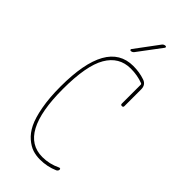

<svg xmlns="http://www.w3.org/2000/svg" viewBox="-294 -1014 1089 1089"><g transform="rotate(45 250.0 -470.0)"><path d="M280.3 9.8Q249 9.8 221.7 1Q194.3 -7.8 165 -32.7Q135.7 -57.6 115.7 -98.1Q95.7 -138.7 83 -207.5Q70.3 -276.4 70.3 -365.2Q70.3 -740.2 280.3 -740.2Q330.1 -740.2 372.1 -725.6Q405.3 -714.8 405.3 -677.7V-543Q405.3 -533.2 395 -533.2Q384.8 -533.2 384.8 -543V-695.3Q384.8 -700.2 379.9 -702.1Q334 -719.7 280.3 -719.7Q187.5 -719.7 138.7 -636.2Q89.8 -552.7 89.8 -365.2Q89.8 -9.8 280.3 -9.8Q336.9 -9.8 389.6 -35.2Q399.4 -39.1 400.4 -29.3Q400.4 -18.6 389.6 -12.7Q338.9 9.8 280.3 9.8ZM209 -790Q205.1 -790 203.6 -793.5Q202.1 -796.9 204.1 -799.8L308.6 -940.4Q316.4 -950.2 329.1 -950.2Q333 -950.2 334.5 -946.8Q335.9 -943.4 334 -940.4L228.5 -799.8Q220.7 -790 209 -790Z"/></g></svg>

Font: Rounded-X Mgen+ 1mn thin
Style: Regular
Weight: 100
Designer: [Source Han Sans]
Ryoko NISHIZUKA  (kana & ideographs); Paul D. Hunt (Latin, Greek & Cyrillic); Wenlong ZHANG  (bopomofo
Version: Version 1.059.20150602